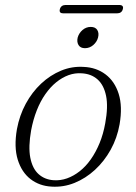

<svg xmlns="http://www.w3.org/2000/svg" viewBox="-20 -720 530 749"><path d="M306.5 -459Q355.5 -457 391.5 -430Q427.5 -403 443 -353.8Q458.5 -304.5 446.5 -235Q437 -181.5 411.8 -136Q386.5 -90.5 350.2 -57.2Q314 -24 270.8 -6.5Q227.5 11 181 8Q134 5.5 99.2 -21.2Q64.5 -48 49.2 -97.2Q34 -146.5 46 -216Q56 -270 80.5 -315.2Q105 -360.5 140.5 -393.8Q176 -427 218.5 -444.5Q261 -462 306.5 -459ZM188.5 -17Q215.5 -15 241.5 -24.2Q267.5 -33.5 291.2 -52.2Q315 -71 334.5 -98.8Q354 -126.5 368.5 -161.8Q383 -197 390.5 -239Q402.5 -304 393.8 -346.2Q385 -388.5 360.5 -410.2Q336 -432 299 -434Q272.5 -436 247.2 -426.8Q222 -417.5 199 -398.8Q176 -380 156.8 -352.5Q137.5 -325 123.5 -289.5Q109.5 -254 101.5 -212Q90 -147 98.2 -104.8Q106.5 -62.5 130.2 -41Q154 -19.5 188.5 -17ZM311.5 -532Q294 -532 286.5 -544Q279 -556 283 -573.5Q288 -591 302 -603Q316 -615 334 -615Q352 -615 359.5 -603Q367 -591 362.5 -573.5Q358 -556.5 343.8 -544.2Q329.5 -532 311.5 -532ZM213.5 -684Q215.5 -692 221.2 -696.2Q227 -700.5 235 -700.5H446Q454.5 -700.5 458 -696.2Q461.5 -692 459 -684Q457 -676 451.2 -672Q445.5 -668 437 -668H226Q218 -668 214.8 -672Q211.5 -676 213.5 -684Z"/></svg>

Font: Fraunces ExtraLight
Style: Italic
Weight: 250
Italic angle: -16°
Version: Version 1.000;[b76b70a41]